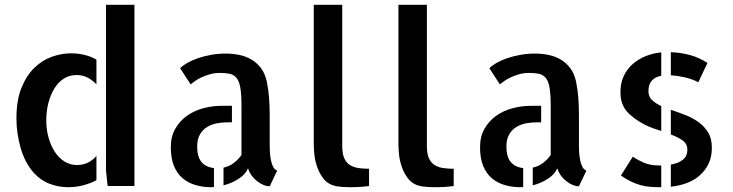

<svg xmlns="http://www.w3.org/2000/svg" viewBox="-20 -779 3070 804"><path d="M543 -758.8V0H430.7L423.8 -65.4V-758.8ZM48.8 -283.2Q48.8 -359.4 69.8 -411.1Q90.8 -462.9 124 -495.1Q157.2 -527.3 197.8 -541.5Q238.3 -555.7 277.3 -555.7Q307.6 -555.7 335 -548.8Q362.3 -542 383.8 -529.3V-425.8Q367.2 -443.4 346.7 -454.1Q326.2 -464.8 300.8 -464.8Q270.5 -464.8 247.1 -449.7Q223.6 -434.6 207.5 -408.2Q191.4 -381.8 182.6 -347.7Q173.8 -313.5 173.8 -274.4Q173.8 -235.4 183.6 -201.7Q193.4 -168 210 -142.6Q226.6 -117.2 250.5 -102.5Q274.4 -87.9 302.7 -87.9Q350.6 -87.9 383.8 -126V-24.4Q360.4 -11.7 329.6 -3.4Q298.8 4.9 264.6 4.9Q225.6 4.9 188 -9.3Q150.4 -23.4 121.1 -55.7Q84 -97.7 66.4 -159.7Q48.8 -221.7 48.8 -283.2Z M805.7 -166Q805.7 -122.1 823.7 -100.6Q841.8 -79.1 876 -75.2V3.9Q872.1 4.9 863.3 4.9Q830.1 4.9 799.3 -3.9Q768.6 -12.7 745.1 -32.2Q721.7 -51.8 708.5 -84Q695.3 -116.2 695.3 -163.1Q695.3 -208 714.4 -240.7Q733.4 -273.4 763.2 -294.4Q793 -315.4 831.1 -325.7Q869.1 -335.9 908.2 -335.9H951.2V-266.6H929.7Q910.2 -266.6 888.7 -262.7Q867.2 -258.8 848.6 -248Q830.1 -237.3 817.9 -217.3Q805.7 -197.3 805.7 -166ZM1109.4 -163.1Q1109.4 -155.3 1110.4 -140.1Q1111.3 -125 1114.3 -109.4Q1117.2 -93.8 1123.5 -81.1Q1129.9 -68.4 1140.6 -64.5L1109.4 1Q1096.7 1 1082.5 -4.9Q1068.4 -10.7 1055.2 -21.5Q1042 -32.2 1032.7 -45.4Q1023.4 -58.6 1018.6 -74.2Q1008.8 -49.8 980 -30.8Q951.2 -11.7 916 -2.9V-77.1Q939.5 -82 958.5 -96.2Q977.5 -110.4 991.2 -129.9V-335.9Q991.2 -383.8 986.3 -412.1Q981.4 -440.4 969.7 -453.6Q958 -466.8 940.9 -470.2Q923.8 -473.6 900.4 -473.6Q878.9 -473.6 859.9 -468.3Q840.8 -462.9 824.7 -455.6Q808.6 -448.2 796.4 -439.5Q784.2 -430.7 778.3 -425.8L734.4 -493.2Q744.1 -503.9 763.7 -515.1Q783.2 -526.4 808.6 -535.2Q834 -543.9 863.8 -549.3Q893.6 -554.7 925.8 -554.7Q955.1 -554.7 982.9 -548.8Q1010.7 -543 1033.7 -529.3Q1056.6 -515.6 1073.7 -492.7Q1090.8 -469.7 1097.7 -435.5Q1104.5 -401.4 1106.9 -366.7Q1109.4 -332 1109.4 -297.9V-170.9Z M1413.1 -168Q1413.1 -134.8 1421.9 -115.7Q1430.7 -96.7 1446.3 -87.4Q1461.9 -78.1 1481.9 -75.2Q1502 -72.3 1525.4 -72.3V0Q1512.7 2 1499 2.9Q1488.3 3.9 1473.6 4.4Q1459 4.9 1444.3 4.9Q1429.7 4.9 1415 3.9Q1400.4 2.9 1388.7 1Q1355.5 -5.9 1336.9 -28.3Q1318.4 -50.8 1308.6 -78.6Q1298.8 -106.4 1296.4 -132.8Q1293.9 -159.2 1293.9 -173.8V-185.5V-758.8H1413.1Z M1767.6 -168Q1767.6 -134.8 1776.4 -115.7Q1785.2 -96.7 1800.8 -87.4Q1816.4 -78.1 1836.4 -75.2Q1856.4 -72.3 1879.9 -72.3V0Q1867.2 2 1853.5 2.9Q1842.8 3.9 1828.1 4.4Q1813.5 4.9 1798.8 4.9Q1784.2 4.9 1769.5 3.9Q1754.9 2.9 1743.2 1Q1710 -5.9 1691.4 -28.3Q1672.9 -50.8 1663.1 -78.6Q1653.3 -106.4 1650.9 -132.8Q1648.4 -159.2 1648.4 -173.8V-185.5V-758.8H1767.6Z M2100.6 -166Q2100.6 -122.1 2118.7 -100.6Q2136.7 -79.1 2170.9 -75.2V3.9Q2167 4.9 2158.2 4.9Q2125 4.9 2094.2 -3.9Q2063.5 -12.7 2040 -32.2Q2016.6 -51.8 2003.4 -84Q1990.2 -116.2 1990.2 -163.1Q1990.2 -208 2009.3 -240.7Q2028.3 -273.4 2058.1 -294.4Q2087.9 -315.4 2126 -325.7Q2164.1 -335.9 2203.1 -335.9H2246.1V-266.6H2224.6Q2205.1 -266.6 2183.6 -262.7Q2162.1 -258.8 2143.6 -248Q2125 -237.3 2112.8 -217.3Q2100.6 -197.3 2100.6 -166ZM2404.3 -163.1Q2404.3 -155.3 2405.3 -140.1Q2406.2 -125 2409.2 -109.4Q2412.1 -93.8 2418.5 -81.1Q2424.8 -68.4 2435.5 -64.5L2404.3 1Q2391.6 1 2377.4 -4.9Q2363.3 -10.7 2350.1 -21.5Q2336.9 -32.2 2327.6 -45.4Q2318.4 -58.6 2313.5 -74.2Q2303.7 -49.8 2274.9 -30.8Q2246.1 -11.7 2210.9 -2.9V-77.1Q2234.4 -82 2253.4 -96.2Q2272.5 -110.4 2286.1 -129.9V-335.9Q2286.1 -383.8 2281.2 -412.1Q2276.4 -440.4 2264.6 -453.6Q2252.9 -466.8 2235.8 -470.2Q2218.8 -473.6 2195.3 -473.6Q2173.8 -473.6 2154.8 -468.3Q2135.7 -462.9 2119.6 -455.6Q2103.5 -448.2 2091.3 -439.5Q2079.1 -430.7 2073.2 -425.8L2029.3 -493.2Q2039.1 -503.9 2058.6 -515.1Q2078.1 -526.4 2103.5 -535.2Q2128.9 -543.9 2158.7 -549.3Q2188.5 -554.7 2220.7 -554.7Q2250 -554.7 2277.8 -548.8Q2305.7 -543 2328.6 -529.3Q2351.6 -515.6 2368.7 -492.7Q2385.7 -469.7 2392.6 -435.5Q2399.4 -401.4 2401.9 -366.7Q2404.3 -332 2404.3 -297.9V-170.9Z M2578.1 -393.6Q2578.1 -430.7 2591.8 -460.4Q2605.5 -490.2 2629.9 -511.2Q2654.3 -532.2 2685.1 -544.4Q2715.8 -556.6 2749 -559.6V-461.9Q2723.6 -457 2709.5 -441.4Q2695.3 -425.8 2695.3 -397.5Q2695.3 -374 2710.4 -359.9Q2725.6 -345.7 2749 -335V-230.5Q2732.4 -235.4 2715.3 -241.7Q2698.2 -248 2681.6 -255.9Q2629.9 -283.2 2604 -313.5Q2578.1 -343.8 2578.1 -393.6ZM2904.3 -434.6Q2877.9 -448.2 2848.1 -455.1Q2818.4 -461.9 2789.1 -463.9V-560.5Q2833 -558.6 2870.1 -548.3Q2907.2 -538.1 2942.4 -515.6ZM2629.9 -123Q2649.4 -109.4 2676.3 -97.7Q2703.1 -85.9 2744.1 -85.9H2749V4.9Q2724.6 4.9 2704.1 3.4Q2683.6 2 2663.6 -3.4Q2643.6 -8.8 2623 -18.6Q2602.5 -28.3 2580.1 -43.9ZM2789.1 -319.3Q2818.4 -309.6 2848.6 -297.9Q2878.9 -286.1 2903.8 -268.6Q2928.7 -251 2944.8 -225.1Q2960.9 -199.2 2960.9 -160.2Q2960.9 -122.1 2947.3 -93.8Q2933.6 -65.4 2910.6 -44.9Q2887.7 -24.4 2856.4 -12.7Q2825.2 -1 2789.1 2.9V-89.8Q2822.3 -95.7 2840.3 -110.8Q2858.4 -126 2858.4 -151.4Q2858.4 -176.8 2838.4 -190.9Q2818.4 -205.1 2789.1 -215.8Z"/></svg>

Font: Allerta Stencil
Style: Regular
Weight: 400
Designer: Matt McInerney
Foundry: Matt McInerney
Version: Version 1.02